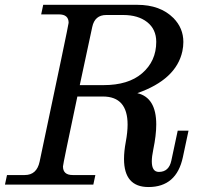

<svg xmlns="http://www.w3.org/2000/svg" viewBox="-49 -752 847 782"><path d="M555.7 9.8Q456.1 9.8 456.1 -104.5Q456.1 -135.7 463.4 -174.8Q470.7 -213.9 470.7 -244.6Q470.7 -358.9 370.1 -358.9H266.1Q207.5 -82.5 207.5 -74.2Q207.5 -39.1 247.1 -39.1H339.4L331.1 0H-28.8L-20.5 -39.1H51.8Q100.6 -39.1 112.3 -93.3Q230.5 -651.4 230.5 -659.2Q230.5 -693.4 190.9 -693.4H118.7L127 -732.4H509.8Q603.5 -732.4 657.2 -678.7Q697.8 -637.7 697.8 -581.1Q697.8 -563 693.8 -543.5Q668.9 -428.2 510.3 -372.6Q587.4 -354.5 587.4 -245.1Q587.4 -201.2 575.2 -142.6Q569.3 -114.3 569.3 -94.7Q569.3 -51.8 598.1 -51.8Q639.2 -51.8 648.9 -98.1L674.8 -219.7H718.8L695.8 -111.8Q669.9 9.8 555.7 9.8ZM372.6 -405.3Q473.6 -405.3 529.3 -453.1Q587.4 -502.9 587.4 -581.5Q587.4 -632.8 550.5 -661.9Q513.7 -690.9 452.6 -690.9H383.8Q336.9 -690.9 326.7 -642.1L275.9 -405.3Z"/></svg>

Font: Munson
Style: Italic
Weight: 400
Italic angle: -12°
Designer: Paul James MIller
Foundry: High-Logic / Made with FontCreator
Version: Version 2.10;May 5, 2019;FontCreator 11.5.0.2430 64-bit